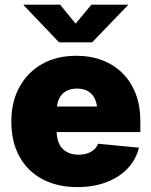

<svg xmlns="http://www.w3.org/2000/svg" viewBox="-20 -780 639 811"><path d="M306.6 10.3Q221.7 10.3 158.7 -23.4Q95.7 -57.1 61.8 -119.4Q27.8 -181.6 27.8 -267.1Q27.8 -349.6 62 -412.1Q96.2 -474.6 157.7 -509.5Q219.2 -544.4 301.8 -544.4Q363.3 -544.4 413.1 -525.1Q462.9 -505.9 498.5 -469.7Q534.2 -433.6 553.5 -383.1Q572.8 -332.5 572.8 -269.5V-222.2H87.4V-330.1H481.9L391.1 -308.6Q391.1 -339.8 381.1 -361.6Q371.1 -383.3 352.1 -394.5Q333 -405.8 305.2 -405.8Q277.3 -405.8 258.1 -394.5Q238.8 -383.3 229 -361.6Q219.2 -339.8 219.2 -308.6V-228Q219.2 -194.3 230.5 -171.6Q241.7 -148.9 262.7 -137.7Q283.7 -126.5 311.5 -126.5Q332 -126.5 348.6 -132.1Q365.2 -137.7 377 -147.9Q388.7 -158.2 394 -172.9L566.9 -156.2Q554.7 -106 519.3 -68.6Q483.9 -31.2 429.7 -10.5Q375.5 10.3 306.6 10.3ZM233.9 -760.3 299.3 -680.2 366.2 -760.3H520.5V-758.3L369.1 -601.1H229.5L79.6 -758.3V-760.3Z"/></svg>

Font: Inter 20pt Black
Style: Regular
Weight: 900
Version: Version 4.001;git-66647c0bb